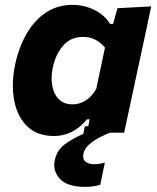

<svg xmlns="http://www.w3.org/2000/svg" viewBox="-20 -532 628 770"><path d="M328.5 0Q330.5 -8 332 -16L339.5 -53.5H329Q300.5 -19 267 -2.8Q233.5 13.5 197.5 13.5Q128 13.5 88 -26.5Q48 -66.5 36.5 -131.5Q31.5 -159.5 31.5 -189Q31.5 -229 40.5 -272Q55.5 -343 87 -397.2Q118.5 -451.5 164.8 -482Q211 -512.5 270.5 -512.5Q318 -512.5 359 -492Q400 -471.5 421.5 -436H433.5L451 -499L586.5 -506.5Q573.5 -444.5 561 -386Q548.5 -327.5 535 -266L483 -23.5Q480.5 -11.5 478 0ZM271.5 -113.5Q298.5 -113.5 323.2 -128.8Q348 -144 366 -175.5L401 -341Q385.5 -360 363.8 -372Q342 -384 313 -384Q263 -384 232.8 -348.5Q202.5 -313 191.5 -260.5Q187 -239 187 -218.5Q187 -203.5 189.5 -189Q195 -155.5 215.5 -134.5Q236 -113.5 271.5 -113.5ZM322 217.5Q250 217.5 220.5 185.5Q197.5 160.5 197.5 129.5Q197.5 121 199.5 111.5Q207.5 71 238.8 47.5Q270 24 314 5L320 -25L394.5 -33.5L422 0Q379 16 349 38Q319 60 314.5 85.5Q313.5 90.5 313.5 95Q313.5 108 322.5 116Q334.5 126.5 358.5 126.5Q372 126.5 383 124.2Q394 122 400.5 119.5L382 209Q371 212.5 355.8 215Q340.5 217.5 322 217.5Z"/></svg>

Font: Heraclito
Style: Bold Italic
Weight: 700
Italic angle: -12°
Designer: Kostas Bartsokas (font) & Cristiano Sobral (main changes)
Foundry: Kostas Bartsokas (font) & Cristiano Sobral (main changes)
Version: Version 1.00;July 8, 2020;FontCreator 13.0.0.2655 64-bit